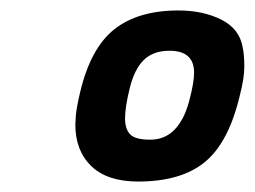

<svg xmlns="http://www.w3.org/2000/svg" viewBox="-20 -679 487 367"><path d="M321 -659Q368 -659 403 -641.5Q438 -624 444 -588Q447 -573 447 -551.5Q447 -530 439 -499Q418 -408 372.5 -370Q327 -332 244 -332Q185 -332 154.5 -361.5Q124 -391 124 -441Q124 -444 125 -458Q126 -472 133 -502Q153 -587 198.5 -623Q244 -659 321 -659ZM351 -540Q351 -582 304 -582Q273 -582 255 -564.5Q237 -547 228 -510.5Q219 -474 219 -453Q219 -432 229 -422Q239 -412 267 -412Q295 -412 313.5 -431Q332 -450 341.5 -485.5Q351 -521 351 -540Z"/></svg>

Font: Titillium Web SemiBold
Style: Italic
Weight: 600
Italic angle: -13°
Version: Version 1.002;PS 57.000;hotconv 1.0.70;makeotf.lib2.5.55311